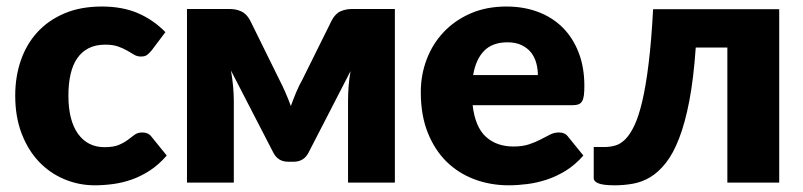

<svg xmlns="http://www.w3.org/2000/svg" viewBox="-20 -546 2402 574"><path d="M433.5 -395.5Q426.5 -387 420 -382Q413.5 -377 401.5 -377Q390 -377 380.8 -382.5Q371.5 -388 360 -394.8Q348.5 -401.5 333 -407Q317.5 -412.5 294.5 -412.5Q266 -412.5 245.2 -402Q224.5 -391.5 211 -372Q197.5 -352.5 191 -324.2Q184.5 -296 184.5 -260.5Q184.5 -186 213.2 -146Q242 -106 292.5 -106Q319.5 -106 335.2 -112.8Q351 -119.5 362 -127.8Q373 -136 382.2 -143Q391.5 -150 405.5 -150Q424 -150 433.5 -136.5L478.5 -81Q454.5 -53.5 428 -36.2Q401.5 -19 373.8 -9.2Q346 0.5 318 4.2Q290 8 263.5 8Q216 8 172.8 -10Q129.5 -28 96.8 -62.2Q64 -96.5 44.8 -146.5Q25.5 -196.5 25.5 -260.5Q25.5 -316.5 42.2 -365.2Q59 -414 91.8 -449.8Q124.5 -485.5 172.8 -506Q221 -526.5 284.5 -526.5Q345.5 -526.5 391.5 -507Q437.5 -487.5 474.5 -450Z M815 -308Q834 -271.5 849.5 -229Q857 -250 865.5 -270.2Q874 -290.5 884 -308L972 -485.5Q983 -506 998.8 -512.5Q1014.5 -519 1030.5 -519H1160.5V0H1020.5V-245.5Q1020.5 -264.5 1022.2 -288.2Q1024 -312 1028 -333.5L901.5 -88Q887.5 -62.5 858 -62.5H841.5Q812 -62.5 798 -88L670.5 -335Q674.5 -313 676.8 -288.8Q679 -264.5 679 -245.5V0H539V-519H669Q685 -519 700.8 -512.2Q716.5 -505.5 727.5 -485.5L815 -308Z M1494 -526.5Q1545.5 -526.5 1588.2 -510.5Q1631 -494.5 1661.8 -464Q1692.5 -433.5 1709.8 -389.2Q1727 -345 1727 -289Q1727 -271.5 1725.5 -260.5Q1724 -249.5 1720 -243Q1716 -236.5 1709.2 -234Q1702.5 -231.5 1692 -231.5H1393Q1400.5 -166.5 1432.5 -137.2Q1464.5 -108 1515 -108Q1542 -108 1561.5 -114.5Q1581 -121 1596.2 -129Q1611.5 -137 1624.2 -143.5Q1637 -150 1651 -150Q1669.5 -150 1679 -136.5L1724 -81Q1700 -53.5 1672.2 -36.2Q1644.5 -19 1615.2 -9.2Q1586 0.5 1556.8 4.2Q1527.5 8 1501 8Q1446.5 8 1398.8 -9.8Q1351 -27.5 1315.2 -62.5Q1279.5 -97.5 1258.8 -149.5Q1238 -201.5 1238 -270.5Q1238 -322.5 1255.8 -369Q1273.5 -415.5 1306.8 -450.5Q1340 -485.5 1387.2 -506Q1434.5 -526.5 1494 -526.5ZM1497 -419.5Q1452.5 -419.5 1427.5 -394.2Q1402.5 -369 1394.5 -321.5H1588Q1588 -340 1583.2 -357.5Q1578.5 -375 1567.8 -388.8Q1557 -402.5 1539.5 -411Q1522 -419.5 1497 -419.5Z M2309.5 -518.5V0H2154.5V-404H2060Q2053.5 -311 2040.8 -244.5Q2028 -178 2010.2 -132.2Q1992.5 -86.5 1970.5 -58.8Q1948.5 -31 1923.8 -16.2Q1899 -1.5 1872.2 3.2Q1845.5 8 1818 8Q1783.5 8 1769.2 2.2Q1755 -3.5 1755 -13.5V-106.5H1787.5Q1803.5 -106.5 1819 -110.8Q1834.5 -115 1849 -129.2Q1863.5 -143.5 1876.5 -170.8Q1889.5 -198 1900.2 -243.8Q1911 -289.5 1919.2 -356.8Q1927.5 -424 1932.5 -518.5Z"/></svg>

Font: Lato Black
Style: Regular
Weight: 900
Designer: Lukasz Dziedzic
Foundry: tyPoland Lukasz Dziedzic
Version: Version 2.007; 2014-02-27